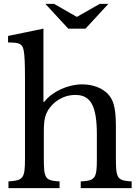

<svg xmlns="http://www.w3.org/2000/svg" viewBox="-20 -979 728 999"><path d="M208 -159V-287C208 -333 209 -364 225 -396C252 -449 309 -485 372 -485C453 -485 484 -427 484 -278V-152C484 -51 476 -39 400 -35V0H665V-35C589 -40 583 -50 583 -159V-319C583 -404 574 -449 550 -480C521 -518 467 -540 409 -540C333 -540 252 -503 210 -449H206V-830L22 -792V-758C82 -758 96 -751 103 -718C108 -694 110 -649 110 -571V-152C110 -51 101 -40 24 -35V0H290V-35C214 -40 208 -49 208 -159ZM425 -830 544 -959H499L380 -891L261 -959H216L335 -830Z"/></svg>

Font: Libre Baskerville
Style: Regular
Weight: 400
Designer: Pablo Impallari, Rodrigo Fuenzalida
Foundry: Pablo Impallari, Rodrigo Fuenzalida
Version: Version 1.051;Glyphs 3.2.3 (3260)